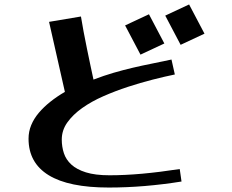

<svg xmlns="http://www.w3.org/2000/svg" viewBox="-20 -774 1040 861"><path d="M828 -754 897 -623 790 -573 721 -704ZM648 -710 717 -579 610 -529 541 -660ZM200 -676 343 -700Q348 -669 355 -631.5Q362 -594 370 -555.5Q378 -517 385.5 -481Q393 -445 399 -418V-417Q446 -435 489 -447.5Q532 -460 574.5 -470Q617 -480 660 -488.5Q703 -497 749 -507L764 -440Q720 -431 665 -417Q610 -403 553.5 -384.5Q497 -366 443.5 -342.5Q390 -319 348.5 -289.5Q307 -260 282 -225Q257 -190 257 -148Q257 -116 266.5 -87Q276 -58 300 -36Q324 -14 365.5 -1Q407 12 471 12Q540 12 617.5 5Q695 -2 786 -16L794 40Q626 67 468 67Q288 67 198 11.5Q108 -44 108 -152Q108 -184 120 -213Q132 -242 154 -268Q176 -294 205.5 -317.5Q235 -341 271 -362Z"/></svg>

Font: Cafe24 ClassicType
Style: Regular
Weight: 400
Designer: Cafe24 thkim, hmlim, mnelim & 4IR
Foundry: Cafe24
Version: Version 1.000